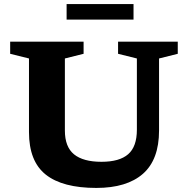

<svg xmlns="http://www.w3.org/2000/svg" viewBox="-20 -912 924 944"><path d="M653 -274.5V-624.5L560.5 -647.5V-707H854V-647.5L762 -624.5V-270.5Q762 -127 682.8 -57.5Q603.5 12 453.5 12Q287.5 12 205 -53.5Q122.5 -119 122.5 -262.5V-624.5L30 -647.5V-707H391V-647.5L299 -624.5V-270Q299 -190 344 -153.2Q389 -116.5 479 -116.5Q567.5 -116.5 610.2 -153.8Q653 -191 653 -274.5ZM307.5 -815.5V-892H636.5V-815.5Z"/></svg>

Font: Newsreader Caption SemiBold
Style: Regular
Weight: 600
Designer: Hugues Gentile
Foundry: Production Type
Version: Version 1.001